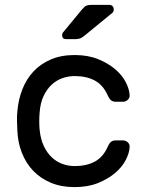

<svg xmlns="http://www.w3.org/2000/svg" viewBox="-20 -755 595 785"><path d="M49 0ZM142 -225Q146 -185 159.5 -157Q173 -129 192.5 -111Q212 -93 236 -84.5Q260 -76 285 -76Q333 -76 367 -94Q401 -112 420 -154Q427 -170 434.5 -175.5Q442 -181 453 -181H483Q494 -181 502.5 -173Q511 -165 510 -154Q509 -130 494.5 -101.5Q480 -73 451.5 -48.5Q423 -24 381.5 -7Q340 10 285 10Q230 10 187.5 -8Q145 -26 115.5 -57Q86 -88 69.5 -130Q53 -172 51 -220Q50 -236 49.5 -259.5Q49 -283 51 -300Q55 -348 71.5 -390Q88 -432 117 -463Q146 -494 188 -512Q230 -530 285 -530Q340 -530 381.5 -513Q423 -496 451.5 -471.5Q480 -447 494.5 -418.5Q509 -390 510 -366Q511 -355 502.5 -347Q494 -339 483 -339H453Q442 -339 434.5 -344.5Q427 -350 420 -366Q401 -408 367 -426Q333 -444 285 -444Q260 -444 235.5 -435.5Q211 -427 191.5 -409Q172 -391 158.5 -363Q145 -335 142 -295Q139 -258 142 -225ZM315 -716Q326 -729 333.5 -732Q341 -735 352 -735H426Q445 -735 445 -715Q445 -708 440 -703L329 -612Q321 -605 312 -600Q303 -595 287 -595H250Q234 -595 234 -611Q234 -619 239 -624Z"/></svg>

Font: Rubik
Style: Regular
Weight: 400
Designer: Hubert & Fischer
Foundry: Hubert & Fischer
Version: Version 1.002; ttfautohint (v1.6)